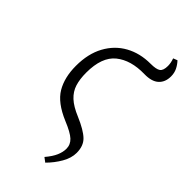

<svg xmlns="http://www.w3.org/2000/svg" viewBox="-265 -700 1001 1001"><g transform="rotate(45 235.0 -199.5)"><path d="M294 233 270 215Q298 182 309.5 155Q321 128 321 104Q321 73 298 51.5Q275 30 214 5Q119 -35 84.5 -93.5Q50 -152 50 -237Q50 -326 84.5 -389.5Q119 -453 179.5 -486.5Q240 -520 318 -520Q359 -520 374.5 -531Q390 -542 390 -576Q390 -598 381 -623L404 -632Q420 -615 430 -594.5Q440 -574 440 -549Q440 -506 413.5 -482Q387 -458 333 -459Q232 -461 172.5 -413Q113 -365 113 -250Q113 -202 124 -167Q135 -132 163.5 -105.5Q192 -79 245 -57Q315 -27 344.5 1.5Q374 30 374 81Q374 119 351 159Q328 199 294 233Z"/></g></svg>

Font: Literata 36pt Light
Style: Italic
Weight: 300
Italic angle: -2°
Designer: Latin by Veronika Burian and Jose Scaglione. Greek by Irene Vlachou. Cyrillic by Vera Evstafieva
Foundry: TypeTogether
Version: Version 3.002